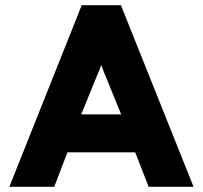

<svg xmlns="http://www.w3.org/2000/svg" viewBox="-20 -720 782 740"><path d="M16 0 295 -700H446L726 0H553L501 -133H240L189 0ZM293 -279H447L390 -419Q385.5 -429.5 379.8 -443.8Q374 -458 370 -470Q366.5 -458 360.5 -443.8Q354.5 -429.5 350 -419Z"/></svg>

Font: Overpass Black
Style: Regular
Weight: 900
Designer: Delve Withrington, Dave Bailey, Thomas Jockin
Foundry: Delve Fonts LLC
Version: Version 4.000; ttfautohint (v1.8.3)